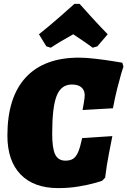

<svg xmlns="http://www.w3.org/2000/svg" viewBox="-20 -955 654 986"><path d="M18 -259Q18 -455 112 -557Q206 -659 386 -659Q423 -659 472.5 -653Q522 -647 559.5 -641Q597 -635 608 -633L614 -613Q611 -606 602.5 -577Q594 -548 582 -500.5Q570 -453 560 -399L404 -390Q406 -399 410.5 -426.5Q415 -454 415 -465Q415 -492 398 -506.5Q381 -521 349 -521Q294 -521 271 -463Q248 -405 248 -268Q248 -193 263.5 -161.5Q279 -130 316 -130Q341 -130 356 -140Q371 -150 381.5 -174.5Q392 -199 402 -246L557 -256Q553 -236 540 -169.5Q527 -103 520 -43L505 -27Q505 -26 470 -16Q435 -6 385 2.5Q335 11 279 11Q154 11 86 -59Q18 -129 18 -259ZM362 -935H389Q402 -920 446.5 -871Q491 -822 533 -779L480 -717L456 -710Q429 -731 356 -779Q284 -739 241 -710L218 -717L180 -779Q234 -822 290 -871Q346 -920 362 -935Z"/></svg>

Font: Alegreya Black
Style: Italic
Weight: 900
Italic angle: -7°
Designer: Juan Pablo del Peral
Foundry: Huerta Tipografica
Version: Version 2.007; ttfautohint (v1.6)